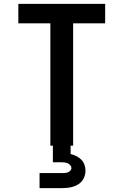

<svg xmlns="http://www.w3.org/2000/svg" viewBox="-20 -755 640 995"><path d="M241 0V-634H75V-735H525V-634H359V0ZM185 220V142H300Q308 142 315.5 141.5Q323 141 330.5 138.5Q338 136 344 130Q350 124 350 116Q350 108 344.5 101.5Q339 95 331.5 91.5Q324 88 316 87Q308 86 300 86H254V0H346V43Q361 47 375.5 54Q390 61 401 72Q412 83 417.5 98.5Q423 114 423 129Q423 144 418.5 158Q414 172 405 183Q396 194 383.5 201.5Q371 209 357 213Q343 217 328.5 218.5Q314 220 300 220Z"/></svg>

Font: Iosevka Fixed Extended
Style: Bold
Weight: 700
Width: 7
Monospace: yes
Designer: Belleve Invis
Foundry: Belleve Invis
Version: Version 24.1.1; ttfautohint (v1.8.4)